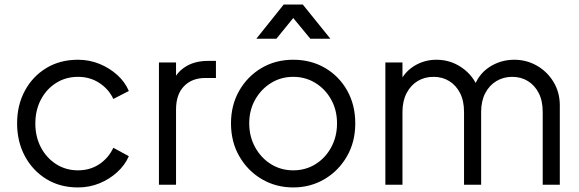

<svg xmlns="http://www.w3.org/2000/svg" viewBox="-20 -810 2541 842"><path d="M55 -269Q55 -349 89 -412Q123 -475 183 -511.5Q243 -548 322 -548Q372 -548 416 -530Q460 -512 494 -481.5Q528 -451 545 -411L477 -376Q457 -419 416 -446Q375 -473 322 -473Q269 -473 226.5 -446.5Q184 -420 159.5 -373.5Q135 -327 135 -268Q135 -210 159.5 -163.5Q184 -117 226.5 -90Q269 -63 322 -63Q375 -63 415.5 -90Q456 -117 477 -162L545 -125Q528 -86 494 -55Q460 -24 416 -6Q372 12 322 12Q243 12 183 -25Q123 -62 89 -125.5Q55 -189 55 -269Z M677 0V-536H752V-448L742 -461Q761 -499 799.5 -521Q838 -543 893 -543H927V-468H880Q822 -468 787 -432Q752 -396 752 -330V0Z M993 -269Q993 -349 1029 -412Q1065 -475 1126.5 -511.5Q1188 -548 1266 -548Q1344 -548 1405.5 -512Q1467 -476 1502.5 -413Q1538 -350 1538 -269Q1538 -187 1501 -123.5Q1464 -60 1402.5 -24Q1341 12 1266 12Q1190 12 1128 -24.5Q1066 -61 1029.5 -124.5Q993 -188 993 -269ZM1458 -269Q1458 -327 1432.5 -373Q1407 -419 1363.5 -446Q1320 -473 1266 -473Q1212 -473 1168.5 -446Q1125 -419 1099 -373Q1073 -327 1073 -269Q1073 -211 1099 -164Q1125 -117 1168.5 -90Q1212 -63 1266 -63Q1320 -63 1363.5 -90Q1407 -117 1432.5 -164Q1458 -211 1458 -269ZM1104 -640 1224 -790H1308L1429 -640H1341L1266 -731L1192 -640Z M1670 0V-536H1745V-434L1733 -449Q1755 -496 1798.5 -522Q1842 -548 1894 -548Q1956 -548 2006 -513Q2056 -478 2077 -422L2056 -421Q2076 -483 2125.5 -515.5Q2175 -548 2235 -548Q2289 -548 2334.5 -522Q2380 -496 2407.5 -450.5Q2435 -405 2435 -348V0H2360V-319Q2360 -368 2342.5 -402Q2325 -436 2295 -454.5Q2265 -473 2226 -473Q2188 -473 2157 -454.5Q2126 -436 2108 -401.5Q2090 -367 2090 -319V0H2015V-319Q2015 -368 1997.5 -402Q1980 -436 1950 -454.5Q1920 -473 1881 -473Q1842 -473 1811.5 -454.5Q1781 -436 1763 -401.5Q1745 -367 1745 -319V0Z"/></svg>

Font: Kosmopol Plus Jakarta Sans
Style: Regular
Weight: 400
Designer: Gumpita Rahayu
Foundry: Tokotype
Version: Version 2.006